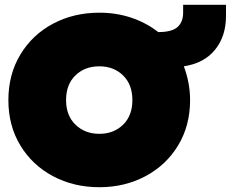

<svg xmlns="http://www.w3.org/2000/svg" viewBox="-20 -767 964 802"><path d="M15 -349Q15 -456 65 -539Q115 -622 201.5 -668Q288 -714 395 -714Q466 -714 528.5 -693Q591 -672 641 -633Q698 -633 721.5 -654Q745 -675 745 -715V-747H924V-700Q924 -616 878.5 -559.5Q833 -503 748 -490Q774 -420 774 -349Q774 -242 724 -159.5Q674 -77 587.5 -31Q501 15 395 15Q288 15 201.5 -31Q115 -77 65 -159.5Q15 -242 15 -349ZM533 -349Q533 -414 494 -452Q455 -490 395 -490Q334 -490 295 -452Q256 -414 256 -349Q256 -284 295.5 -246Q335 -208 395 -208Q455 -208 494 -246Q533 -284 533 -349Z"/></svg>

Font: Prompt Black
Style: Regular
Weight: 900
Designer: Katatrad Team
Foundry: CadsonDemak
Version: Version 1.000